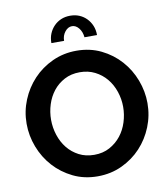

<svg xmlns="http://www.w3.org/2000/svg" viewBox="-97 -997 951 1085"><g transform="rotate(-10 378.0 -454.5)"><path d="M376 6Q299 6 235.5 -25Q172 -56 126.5 -106.5Q81 -157 56 -222Q31 -287 31 -356Q31 -427 57.5 -491.5Q84 -556 130.5 -605.5Q177 -655 241 -684.5Q305 -714 379 -714Q457 -714 520.5 -683Q584 -652 629.5 -601Q675 -550 699.5 -485Q724 -420 724 -353Q724 -282 698 -217.5Q672 -153 626 -103.5Q580 -54 516 -24Q452 6 376 6ZM171 -354Q171 -309 185 -266Q199 -223 225.5 -190Q252 -157 290.5 -137Q329 -117 378 -117Q428 -117 466.5 -138Q505 -159 531.5 -192.5Q558 -226 571.5 -269Q585 -312 585 -356Q585 -401 570.5 -444Q556 -487 529 -519.5Q502 -552 463.5 -571.5Q425 -591 377 -591Q327 -591 288.5 -570.5Q250 -550 224 -517Q198 -484 184.5 -441.5Q171 -399 171 -354ZM379 -855Q356 -855 338.5 -833Q321 -811 321 -781H248Q248 -811 258 -835Q268 -859 285.5 -877Q303 -895 326.5 -905Q350 -915 379 -915Q408 -915 431.5 -905Q455 -895 472.5 -877Q490 -859 500 -835Q510 -811 510 -781H438Q435 -813 418 -834Q401 -855 379 -855Z"/></g></svg>

Font: Rising Sun
Style: Bold
Weight: 700
Designer: Matt McInerney, Pablo Impallari, Rodrigo Fuenzalida (Raleway font), Stephen Hutchings (Greek), Cristiano Sobral (main ch
Foundry: The Rising Sun Project Authors
Version: Version 4.327; ttfautohint (v1.8.4.7-5d5b-dirty)